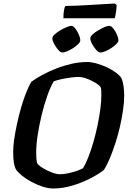

<svg xmlns="http://www.w3.org/2000/svg" viewBox="-20 -1073 736 1093"><path d="M283 0Q253 0 219.5 -11.5Q186 -23 156 -39.5Q126 -56 103.5 -74.5Q81 -93 72 -107Q63 -122 59 -146.5Q55 -171 55 -211Q55 -241 61 -281.5Q67 -322 77 -368.5Q87 -415 100 -460Q113 -505 128 -543.5Q143 -582 159 -608Q185 -627 222 -647Q259 -667 301.5 -683.5Q344 -700 388.5 -710Q433 -720 476 -720Q500 -720 529 -712Q558 -704 586.5 -691Q615 -678 637.5 -661.5Q660 -645 671 -629Q679 -611 683 -585Q687 -559 687 -528Q687 -491 680.5 -446Q674 -401 663 -353Q652 -305 637 -258.5Q622 -212 605.5 -172.5Q589 -133 571 -105Q542 -82 494.5 -57.5Q447 -33 392 -16.5Q337 0 283 0ZM320 -81Q341 -81 367.5 -86.5Q394 -92 417 -100Q440 -108 452 -115Q468 -140 483 -178.5Q498 -217 511.5 -263.5Q525 -310 535 -358Q545 -406 551 -451Q557 -496 557 -532Q557 -544 556.5 -555Q556 -566 554 -574Q551 -582 537.5 -592Q524 -602 504.5 -612Q485 -622 465 -628.5Q445 -635 429 -635Q408 -635 381.5 -631.5Q355 -628 330 -622.5Q305 -617 286 -610Q267 -578 249 -527Q231 -476 217 -418Q203 -360 194.5 -304Q186 -248 186 -205Q186 -188 187 -172.5Q188 -157 191 -145Q196 -135 212 -124Q228 -113 248 -103Q268 -93 287.5 -87Q307 -81 320 -81ZM551 -774Q541 -774 528 -788.5Q515 -803 504.5 -822.5Q494 -842 494 -855Q494 -865 507 -877Q520 -889 538.5 -900Q557 -911 574.5 -918.5Q592 -926 602 -926Q613 -926 625 -911Q637 -896 645.5 -876.5Q654 -857 654 -843Q654 -834 642 -822Q630 -810 613 -799Q596 -788 579 -781Q562 -774 551 -774ZM335 -774Q325 -774 312 -788.5Q299 -803 288.5 -822.5Q278 -842 278 -855Q278 -865 291 -877Q304 -889 322.5 -900Q341 -911 359 -918.5Q377 -926 386 -926Q397 -926 408.5 -911Q420 -896 428.5 -876.5Q437 -857 437 -843Q437 -834 425 -822Q413 -810 396 -799Q379 -788 362 -781Q345 -774 335 -774ZM341 -969Q341 -997 344.5 -1015.5Q348 -1034 352 -1039Q382 -1039 422.5 -1041Q463 -1043 505 -1045.5Q547 -1048 581.5 -1050Q616 -1052 634 -1053L644 -1044Q643 -1020 639.5 -998.5Q636 -977 633 -969Z"/></svg>

Font: Texturina 12pt
Style: Bold Italic
Weight: 700
Italic angle: -11°
Designer: Guillermo Torres Carreño
Foundry: Omnibus-Type
Version: Version 1.002